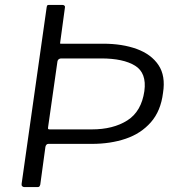

<svg xmlns="http://www.w3.org/2000/svg" viewBox="-20 -762 724 782"><path d="M644 -384Q635 -310 594.5 -264Q554 -218 492 -197Q430 -176 354 -176H177Q172 -176 169 -172.5Q166 -169 165 -164L144 -10Q142 -4 140 -2Q138 0 132 0H79Q74 0 70.5 -3.5Q67 -7 68 -13L170 -732Q171 -739 173 -740.5Q175 -742 180 -742H234Q240 -742 243 -738.5Q246 -735 244 -728L225 -588Q224 -585 225 -584.5Q226 -584 229 -584H400Q478 -584 537 -562.5Q596 -541 625.5 -497Q655 -453 644 -384ZM568 -391Q578 -465 530 -494.5Q482 -524 392 -524H229Q224 -524 219.5 -521Q215 -518 214 -512L176 -245Q175 -239 176 -237Q177 -235 182 -235H354Q441 -235 498.5 -271.5Q556 -308 568 -391Z"/></svg>

Font: Libre Franklin Thin Light
Style: Italic
Weight: 300
Italic angle: -8°
Version: Version 3.000